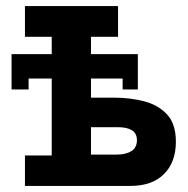

<svg xmlns="http://www.w3.org/2000/svg" viewBox="-20 -609 618 631"><path d="M62 2V-98H150V-351H74V-315H18V-431H150V-488H62V-589H368V-488H279V-431H433V-315H383V-351H279V-288H357Q408 -288 454 -276Q500 -264 529 -233Q558 -202 558 -143Q558 -76 519 -37Q480 2 409 2ZM279 -101H364Q394 -101 412 -112.5Q430 -124 430 -148Q430 -171 413.5 -181Q397 -191 367 -191H279Z"/></svg>

Font: Podkova ExtraBold
Style: Regular
Weight: 800
Designer: Ilya Yudin
Foundry: Cyreal (www.cyreal.org)
Version: Version 2.103